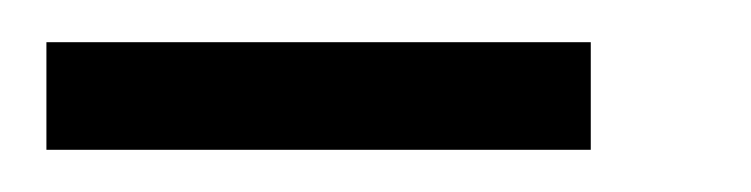

<svg xmlns="http://www.w3.org/2000/svg" viewBox="-20 -531 356 91"><path d="M2 -460V-511H260V-460Z"/></svg>

Font: Genos Thin SemiBold
Style: Regular
Weight: 600
Version: Version 1.010